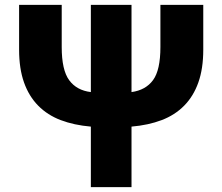

<svg xmlns="http://www.w3.org/2000/svg" viewBox="-20 -764 908 784"><path d="M232 -744V-572Q232 -478 262.5 -436.5Q293 -395 351 -388V-744H517V-388Q575 -396 605 -437Q635 -478 635 -572V-744H810V-561Q810 -484 790 -427.5Q770 -371 732 -332.5Q694 -294 640 -273.5Q586 -253 517 -247V0H351V-247Q282 -253 228 -273.5Q174 -294 136 -332.5Q98 -371 78 -427.5Q58 -484 58 -561V-744Z"/></svg>

Font: Kinto Sans Black
Style: Regular
Weight: 900
Designer: Authors: Ryoko NISHIZUKA  (kana & ideographs); Paul D. Hunt (Latin, Greek & Cyrillic); Wenlong ZHANG  (bopomofo); Sandol
Foundry: Adobe Systems Incorporated, ookami Inc.
Version: Version 0.001